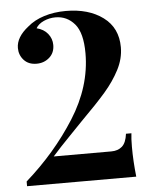

<svg xmlns="http://www.w3.org/2000/svg" viewBox="-52 -766 643 810"><g transform="rotate(-5 269.5 -361.0)"><path d="M475.1 -549.8Q475.1 -501 450.9 -454.6Q426.8 -408.2 388.9 -364.5Q351.1 -320.8 282.2 -252Q266.1 -234.9 226.1 -193.8Q186 -152.8 152.8 -115.2H397Q424.8 -115.2 442.4 -130.6Q460 -146 464.8 -184.1H487.8Q484.9 -162.1 484.9 -127Q484.9 -66.9 492.2 0H29.8V-20Q154.8 -129.9 239.5 -263.4Q324.2 -397 324.2 -537.1Q324.2 -624 292 -661.6Q259.8 -699.2 210.9 -699.2Q185.1 -699.2 161.6 -688.7Q138.2 -678.2 127.9 -660.2Q158.2 -652.8 175 -631.8Q191.9 -610.8 191.9 -584Q191.9 -550.8 169.4 -531Q147 -511.2 115.2 -511.2Q81.1 -511.2 61.5 -532.7Q42 -554.2 42 -584Q42 -629.9 94.2 -670.9Q123 -695.8 165 -709Q207 -722.2 256.8 -722.2Q353 -722.2 414.1 -677Q475.1 -631.8 475.1 -549.8Z"/></g></svg>

Font: Neothic
Style: Regular
Weight: 400
Designer: Vasily Draigo aka Daymarius
Foundry: Vasily Draigo aka Daymarius
Version: Version 1.00 May 8, 2019, initial release